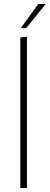

<svg xmlns="http://www.w3.org/2000/svg" viewBox="-20 -934 247 954"><path d="M81 -748 114 -751V0H81ZM83 -794 170 -914H207L110 -794Z"/></svg>

Font: Murecho ExtraLight
Style: Regular
Weight: 200
Designer: Neil Summerour
Foundry: Positype
Version: Version 1.010; ttfautohint (v1.8.3)